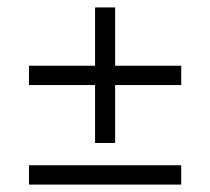

<svg xmlns="http://www.w3.org/2000/svg" viewBox="-20 -534 566 517"><path d="M290 -149H236V-305H58V-357H236V-514H290V-357H468V-305H290ZM468 -89V-37H58V-89Z"/></svg>

Font: Gemunu Libre Light
Style: Regular
Weight: 300
Designer: Puspanada Ekanayake, Sola Matas, Pathum Egodawatta, Kosala Senevirathne
Foundry: mooniak
Version: Version 1.100